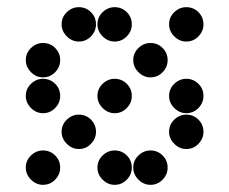

<svg xmlns="http://www.w3.org/2000/svg" viewBox="-20 -518 640 536"><path d="M152 -450Q152 -431 166.5 -416.5Q181 -402 200 -402Q220 -402 234 -416.5Q248 -431 248 -450Q248 -470 234 -484Q220 -498 200 -498Q181 -498 166.5 -484Q152 -470 152 -450ZM252 -450Q252 -431 266.5 -416.5Q281 -402 300 -402Q320 -402 334 -416.5Q348 -431 348 -450Q348 -470 334 -484Q320 -498 300 -498Q281 -498 266.5 -484Q252 -470 252 -450ZM452 -450Q452 -431 466.5 -416.5Q481 -402 500 -402Q520 -402 534 -416.5Q548 -431 548 -450Q548 -470 534 -484Q520 -498 500 -498Q481 -498 466.5 -484Q452 -470 452 -450ZM52 -350Q52 -331 66.5 -316.5Q81 -302 100 -302Q120 -302 134 -316.5Q148 -331 148 -350Q148 -370 134 -384Q120 -398 100 -398Q81 -398 66.5 -384Q52 -370 52 -350ZM352 -350Q352 -331 366.5 -316.5Q381 -302 400 -302Q420 -302 434 -316.5Q448 -331 448 -350Q448 -370 434 -384Q420 -398 400 -398Q381 -398 366.5 -384Q352 -370 352 -350ZM52 -250Q52 -231 66.5 -216.5Q81 -202 100 -202Q120 -202 134 -216.5Q148 -231 148 -250Q148 -270 134 -284Q120 -298 100 -298Q81 -298 66.5 -284Q52 -270 52 -250ZM252 -250Q252 -231 266.5 -216.5Q281 -202 300 -202Q320 -202 334 -216.5Q348 -231 348 -250Q348 -270 334 -284Q320 -298 300 -298Q281 -298 266.5 -284Q252 -270 252 -250ZM452 -250Q452 -231 466.5 -216.5Q481 -202 500 -202Q520 -202 534 -216.5Q548 -231 548 -250Q548 -270 534 -284Q520 -298 500 -298Q481 -298 466.5 -284Q452 -270 452 -250ZM152 -150Q152 -131 166.5 -116.5Q181 -102 200 -102Q220 -102 234 -116.5Q248 -131 248 -150Q248 -170 234 -184Q220 -198 200 -198Q181 -198 166.5 -184Q152 -170 152 -150ZM452 -150Q452 -131 466.5 -116.5Q481 -102 500 -102Q520 -102 534 -116.5Q548 -131 548 -150Q548 -170 534 -184Q520 -198 500 -198Q481 -198 466.5 -184Q452 -170 452 -150ZM52 -50Q52 -31 66.5 -16.5Q81 -2 100 -2Q120 -2 134 -16.5Q148 -31 148 -50Q148 -70 134 -84Q120 -98 100 -98Q81 -98 66.5 -84Q52 -70 52 -50ZM252 -50Q252 -31 266.5 -16.5Q281 -2 300 -2Q320 -2 334 -16.5Q348 -31 348 -50Q348 -70 334 -84Q320 -98 300 -98Q281 -98 266.5 -84Q252 -70 252 -50ZM352 -50Q352 -31 366.5 -16.5Q381 -2 400 -2Q420 -2 434 -16.5Q448 -31 448 -50Q448 -70 434 -84Q420 -98 400 -98Q381 -98 366.5 -84Q352 -70 352 -50Z"/></svg>

Font: Matrix Sans Print
Style: Regular
Weight: 400
Designer: Brad Neil
Version: Version 1.100